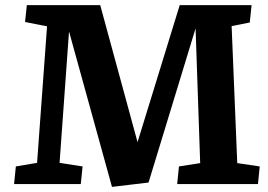

<svg xmlns="http://www.w3.org/2000/svg" viewBox="-20 -720 1050 751"><path d="M745 -609 561 -6 418 11 250 -597 213 -83 303 -69 296 0H35L42 -69L125 -83L164 -617L78 -634L85 -700H372L518 -164L683 -700H964L957 -632L886 -618L908 -82L996 -69L989 0H673L680 -69L763 -82Z"/></svg>

Font: Literata 12pt
Style: Bold Italic
Weight: 700
Italic angle: -2°
Designer: Latin by Veronika Burian and Jose Scaglione. Greek by Irene Vlachou. Cyrillic by Vera Evstafieva
Foundry: TypeTogether
Version: Version 3.002